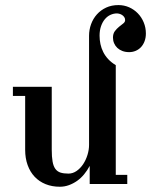

<svg xmlns="http://www.w3.org/2000/svg" viewBox="-20 -710 583 741"><path d="M543 -580.6Q543 -564 537.8 -550.5Q532.7 -537.1 523.9 -527.8Q515.1 -518.6 503.4 -513.7Q491.7 -508.8 478.5 -508.8Q463.9 -508.8 452.4 -513.2Q440.9 -517.6 432.9 -525.1Q424.8 -532.7 420.4 -543Q416 -553.2 416 -564.9Q416 -580.1 423.3 -589.8Q430.7 -599.6 439.5 -606.7Q448.2 -613.8 455.6 -619.4Q462.9 -625 462.9 -632.3Q462.9 -639.2 459.5 -644Q456.1 -648.9 451.2 -652.1Q446.3 -655.3 440.9 -656.7Q435.5 -658.2 431.2 -658.2Q418.5 -658.2 406.2 -652.6Q394 -647 384.8 -636Q375.5 -625 369.9 -608.9Q364.3 -592.8 364.3 -572.3Q364.3 -555.7 367.7 -539.8Q371.1 -523.9 378.4 -509.3Q385.7 -494.6 397.7 -481.7Q409.7 -468.8 426.8 -458.5V-35.2H471.2V0H326.2V-69.8Q316.9 -52.2 304.7 -37.4Q292.5 -22.5 277.6 -12Q262.7 -1.5 245.8 4.6Q229 10.7 210.9 10.7Q180.7 10.7 156 0.7Q131.3 -9.3 113.8 -27.8Q96.2 -46.4 86.7 -72.8Q77.1 -99.1 77.1 -131.8V-339.8H29.8V-375H179.7V-132.3Q179.7 -104.5 182.9 -86.7Q186 -68.8 193.6 -58.3Q201.2 -47.9 213.6 -43.9Q226.1 -40 244.1 -40Q260.7 -40 275.4 -50Q290 -60.1 300.8 -76.2Q311.5 -92.3 317.6 -112.1Q323.7 -131.8 323.7 -150.9V-571.8Q323.7 -595.2 331.5 -616.7Q339.4 -638.2 354 -654.5Q368.7 -670.9 389.6 -680.7Q410.6 -690.4 437 -690.4Q459 -690.4 478.3 -681.9Q497.6 -673.3 512 -658.4Q526.4 -643.6 534.7 -623.5Q543 -603.5 543 -580.6Z"/></svg>

Font: Arian Grqi
Style: Italic
Weight: 400
Italic angle: -15°
Designer: Ruben Hakobyan (Tarumian)
Foundry: Ruben Hakobyan (Tarumian)
Version: Version 1.002